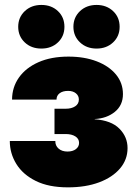

<svg xmlns="http://www.w3.org/2000/svg" viewBox="-20 -766 564 793"><path d="M260.3 7.8Q181.2 7.8 127.9 -18.6Q74.7 -44.9 47.6 -88.6Q20.5 -132.3 20.5 -183.6H208.5Q208 -164.6 221.9 -152.3Q235.8 -140.1 258.8 -140.1Q280.3 -140.1 293.5 -150.1Q306.6 -160.2 306.6 -175.8Q306.6 -192.9 291.3 -202.6Q275.9 -212.4 251 -212.4H205.1V-316.9H251Q275.4 -316.9 290.5 -326.9Q305.7 -336.9 305.7 -355Q305.7 -370.6 293.5 -380.6Q281.2 -390.6 261.2 -390.6Q239.3 -390.6 226.3 -380.9Q213.4 -371.1 213.4 -354.5H29.8Q29.8 -405.3 58.1 -445.6Q86.4 -485.8 138.7 -509Q190.9 -532.2 262.7 -532.2Q328.6 -532.2 379.4 -512.7Q430.2 -493.2 459 -458.3Q487.8 -423.3 487.8 -377.4Q487.8 -331.1 454.3 -304Q420.9 -276.9 371.1 -274.4V-273.4Q439.5 -268.6 473.1 -234.6Q506.8 -200.7 506.8 -154.3Q506.8 -106.9 475.8 -70.3Q444.8 -33.7 389.4 -12.9Q334 7.8 260.3 7.8ZM378.9 -565.4Q337.4 -565.4 310.3 -591.1Q283.2 -616.7 283.2 -655.3Q283.2 -694.3 310.3 -720Q337.4 -745.6 378.9 -745.6Q419.9 -745.6 447 -720.2Q474.1 -694.8 474.1 -655.3Q474.1 -616.2 447 -590.8Q419.9 -565.4 378.9 -565.4ZM150.9 -565.4Q108.9 -565.4 82 -591.1Q55.2 -616.7 55.2 -655.3Q55.2 -694.3 82.3 -720Q109.4 -745.6 150.9 -745.6Q192.4 -745.6 219.2 -720.2Q246.1 -694.8 246.1 -655.3Q246.1 -616.2 219.2 -590.8Q192.4 -565.4 150.9 -565.4Z"/></svg>

Font: Inter 28pt Black
Style: Regular
Weight: 900
Designer: Rasmus Andersson
Foundry: rsms
Version: Version 4.001;git-66647c0bb